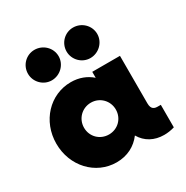

<svg xmlns="http://www.w3.org/2000/svg" viewBox="-157 -799 908 938"><g transform="rotate(-30 297.5 -329.5)"><path d="M162.1 -496.6C210 -496.6 249.5 -535.6 249.5 -582.5C249.5 -630.4 210 -668.5 162.1 -668.5C115.2 -668.5 76.7 -630.4 76.7 -582.5C76.7 -535.6 115.2 -496.6 162.1 -496.6ZM379.9 -496.6C427.7 -496.6 467.3 -535.6 467.3 -582.5C467.3 -630.4 427.7 -668.5 379.9 -668.5C333 -668.5 294.4 -630.4 294.4 -582.5C294.4 -535.6 333 -496.6 379.9 -496.6ZM546.4 -127C528.8 -127 509.8 -130.9 509.8 -166V-434.1H353.5V-400.4C323.2 -427.2 283.7 -442.9 236.8 -442.9C118.7 -442.9 25.9 -344.2 25.9 -217.3C25.9 -90.3 118.7 8.8 236.8 8.8C297.9 8.8 346.2 -17.6 378.4 -60.5C404.3 -15.6 449.2 8.8 504.4 8.8C522.5 8.8 542.5 6.3 563 0V-127ZM272 -127.9C221.7 -127.9 182.1 -166.5 182.1 -217.3C182.1 -267.6 221.7 -307.1 272 -307.1C321.8 -307.1 361.3 -267.6 361.3 -217.3C361.3 -166.5 321.8 -127.9 272 -127.9Z"/></g></svg>

Font: Now Black
Style: Regular
Weight: 400
Designer: Alfredo Marco Pradil
Foundry: Alfredo Marco Pradil
Version: Version 1.200;hotconv 1.0.109;makeotfexe 2.5.65596